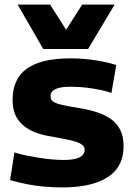

<svg xmlns="http://www.w3.org/2000/svg" viewBox="-20 -809 584 839"><path d="M24 -22 43 -143Q63 -136 90.5 -130.5Q118 -125 147.5 -120Q177 -115 206.5 -112.5Q236 -110 260 -110Q305 -110 327.5 -121.5Q350 -133 350 -155Q350 -168 338 -177Q326 -186 304 -192Q282 -198 253 -203.5Q224 -209 190 -215Q152 -222 123.5 -235Q95 -248 75 -267Q55 -286 45 -312Q35 -338 35 -372Q35 -465 98 -509.5Q161 -554 288 -554Q328 -554 364 -550Q400 -546 431.5 -539.5Q463 -533 488 -525L467 -403Q444 -411 417 -416.5Q390 -422 357.5 -426Q325 -430 287 -430Q245 -430 223 -420Q201 -410 201 -389Q201 -375 209.5 -367.5Q218 -360 234.5 -355Q251 -350 275.5 -345.5Q300 -341 331 -336Q372 -329 406.5 -317.5Q441 -306 466.5 -287.5Q492 -269 506 -240.5Q520 -212 520 -171Q520 -129 506 -98Q492 -67 466.5 -46.5Q441 -26 407.5 -13.5Q374 -1 334.5 4.5Q295 10 253 10Q213 10 173 6.5Q133 3 96 -4.5Q59 -12 24 -22ZM481 -789 365 -595H169L57 -789H199L269 -679L339 -789Z"/></svg>

Font: Georama SemiExpanded
Style: Bold
Weight: 700
Width: 6
Designer: Jean-Baptiste Levee
Foundry: Production Type
Version: Version 1.001